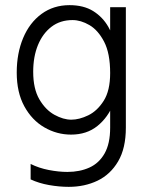

<svg xmlns="http://www.w3.org/2000/svg" viewBox="-20 -535 579 746"><path d="M99 162V102Q131 118 169.5 125.5Q208 133 242 133Q290 133 327.5 116Q365 99 386.5 61Q408 23 408 -39V-507H469V-39Q469 41 439 92Q409 143 359 167Q309 191 247 191Q210 191 170.5 184Q131 177 99 162ZM250 -515Q305 -515 342 -492Q379 -469 401 -430.5Q423 -392 433 -346.5Q443 -301 443 -256Q443 -255 443 -254Q443 -253 443 -251Q443 -188 421.5 -133.5Q400 -79 358.5 -45.5Q317 -12 256 -12Q201 -12 152.5 -40Q104 -68 74.5 -122Q45 -176 45 -253Q45 -328 70 -387.5Q95 -447 141.5 -481Q188 -515 250 -515ZM257 -70Q288 -70 323 -87Q358 -104 383 -143.5Q408 -183 408 -251Q408 -328 384.5 -373Q361 -418 327.5 -437.5Q294 -457 262 -457Q214 -457 180 -431Q146 -405 127.5 -360Q109 -315 109 -256Q109 -190 133 -149Q157 -108 191.5 -89Q226 -70 257 -70Z"/></svg>

Font: Hind Variable Light
Style: Regular
Weight: 300
Designer: Manushi Parikh, Satya Rajpurohit
Foundry: Indian Type Foundry
Version: Version 3.000